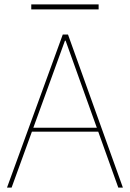

<svg xmlns="http://www.w3.org/2000/svg" viewBox="-20 -858 594 878"><path d="M12 0 267 -700H291L542 0H521L280 -672H277L33 0ZM111 -256 120 -274H436L445 -256ZM123 -815V-838H431V-815Z"/></svg>

Font: DM Sans 36pt Thin
Style: Regular
Weight: 250
Designer: Colophon Foundry, Jonny Pinhorn
Foundry: Colophon Foundry
Version: Version 4.004;gftools[0.9.30]